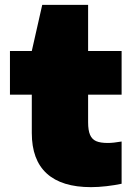

<svg xmlns="http://www.w3.org/2000/svg" viewBox="-20 -760 552 791"><path d="M343 -370V-256Q343 -223 351 -204.5Q359 -186 376.2 -178.5Q393.5 -171 424 -171Q446.5 -171 481 -177V-3Q453.5 3 419 7Q384.5 11 355 11Q234.5 11 172.8 -45Q111 -101 111 -212V-370H21V-550H111L154 -740H343V-550H481V-370Z"/></svg>

Font: Encode Sans Expanded Black
Style: Regular
Weight: 900
Width: 7
Designer: Multiple Designers
Foundry: Impallari Type
Version: Version 2.000